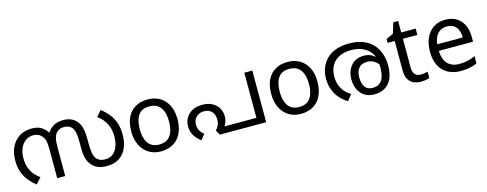

<svg xmlns="http://www.w3.org/2000/svg" viewBox="-26 -1318 5043 1989"><g transform="rotate(-15 2495.0 -323.5)"><path d="M627 -566Q671 -566 707 -551.5Q743 -537 768 -507Q782 -491 793.5 -469Q805 -447 812 -408Q819 -369 819 -303V-269Q819 -214 824.5 -173Q830 -132 846 -106Q860 -85 883 -72.5Q906 -60 949 -60Q994 -60 1027 -85.5Q1060 -111 1078 -157.5Q1096 -204 1096 -266Q1096 -323 1080.5 -367.5Q1065 -412 1038 -446Q1011 -480 976 -504L1029 -566Q1080 -527 1114.5 -482.5Q1149 -438 1166.5 -384.5Q1184 -331 1184 -263Q1184 -177 1155 -115Q1126 -53 1072.5 -20.5Q1019 12 945 12Q888 12 849 -4.5Q810 -21 784 -51Q765 -73 753.5 -99.5Q742 -126 737 -161.5Q732 -197 732 -246V-295Q732 -365 724.5 -402Q717 -439 699 -460Q686 -477 665.5 -485.5Q645 -494 615 -494Q587 -494 566 -484Q545 -474 531 -457Q514 -436 506 -403.5Q498 -371 498 -309V0H412V-292Q412 -348 408 -381Q404 -414 390 -436Q373 -465 346.5 -479.5Q320 -494 284 -494Q238 -494 202.5 -467.5Q167 -441 147 -395.5Q127 -350 127 -292Q127 -232 143.5 -187Q160 -142 187 -110Q214 -78 247 -55L189 8Q146 -27 112 -68.5Q78 -110 58.5 -164.5Q39 -219 39 -292Q39 -368 68 -430Q97 -492 152.5 -529Q208 -566 288 -566Q353 -566 392 -540.5Q431 -515 459 -472L454 -473Q482 -520 525 -543Q568 -566 627 -566Z M1774 -269Q1774 -202 1756.5 -150.5Q1739 -99 1706.5 -63Q1674 -27 1627.5 -8.5Q1581 10 1524 10Q1471 10 1426 -8.5Q1381 -27 1348 -63Q1315 -99 1296.5 -150.5Q1278 -202 1278 -269Q1278 -358 1308 -419.5Q1338 -481 1394 -513.5Q1450 -546 1527 -546Q1600 -546 1655.5 -513.5Q1711 -481 1742.5 -419.5Q1774 -358 1774 -269ZM1369 -269Q1369 -206 1385.5 -159.5Q1402 -113 1437 -88Q1472 -63 1526 -63Q1580 -63 1615 -88Q1650 -113 1666.5 -159.5Q1683 -206 1683 -269Q1683 -333 1666 -378Q1649 -423 1614.5 -447.5Q1580 -472 1525 -472Q1443 -472 1406 -418Q1369 -364 1369 -269Z M2057 -346Q2125 -346 2168.5 -320.5Q2212 -295 2233.5 -255.5Q2255 -216 2255 -173Q2255 -133 2242 -102Q2229 -71 2210 -57L2185 -70H2567V-554H2653V0H2156L2127 -52Q2147 -72 2159 -96.5Q2171 -121 2171 -158Q2171 -212 2142 -244Q2113 -276 2057 -276Q2022 -276 1996.5 -260.5Q1971 -245 1957.5 -220Q1944 -195 1944 -164Q1944 -130 1958 -102Q1972 -74 2003 -51L1957 7Q1915 -24 1887.5 -66.5Q1860 -109 1860 -166Q1860 -219 1884.5 -259.5Q1909 -300 1953.5 -323Q1998 -346 2057 -346Z M3275 -269Q3275 -202 3257.5 -150.5Q3240 -99 3207.5 -63Q3175 -27 3128.5 -8.5Q3082 10 3025 10Q2972 10 2927 -8.5Q2882 -27 2849 -63Q2816 -99 2797.5 -150.5Q2779 -202 2779 -269Q2779 -358 2809 -419.5Q2839 -481 2895 -513.5Q2951 -546 3028 -546Q3101 -546 3156.5 -513.5Q3212 -481 3243.5 -419.5Q3275 -358 3275 -269ZM2870 -269Q2870 -206 2886.5 -159.5Q2903 -113 2938 -88Q2973 -63 3027 -63Q3081 -63 3116 -88Q3151 -113 3167.5 -159.5Q3184 -206 3184 -269Q3184 -333 3167 -378Q3150 -423 3115.5 -447.5Q3081 -472 3026 -472Q2944 -472 2907 -418Q2870 -364 2870 -269Z M3693 -566Q3776 -566 3838.5 -542Q3901 -518 3942.5 -474Q3984 -430 4005 -371Q4026 -312 4026 -242Q4026 -153 3998 -96.5Q3970 -40 3922 -14Q3874 12 3814 12Q3749 12 3706 -17Q3663 -46 3641.5 -93.5Q3620 -141 3620 -196Q3620 -291 3671 -347.5Q3722 -404 3808 -404Q3864 -404 3905.5 -375Q3947 -346 3971 -301Q3995 -256 3997 -206L3972 -209Q3965 -240 3945.5 -268.5Q3926 -297 3895.5 -315.5Q3865 -334 3825 -334Q3762 -334 3733 -296.5Q3704 -259 3704 -198Q3704 -156 3715 -124.5Q3726 -93 3750.5 -75.5Q3775 -58 3814 -58Q3855 -58 3883.5 -77Q3912 -96 3927.5 -138Q3943 -180 3943 -248Q3943 -250 3941.5 -270Q3940 -290 3936 -310Q3935 -315 3935 -323Q3935 -331 3933 -335Q3924 -378 3894 -414Q3864 -450 3814 -472Q3764 -494 3693 -494Q3621 -494 3568 -468Q3515 -442 3486 -393Q3457 -344 3457 -273Q3457 -221 3472 -180Q3487 -139 3514.5 -108Q3542 -77 3579 -54L3529 9Q3486 -16 3449.5 -55.5Q3413 -95 3390.5 -150.5Q3368 -206 3368 -277Q3368 -333 3387 -385Q3406 -437 3445.5 -478Q3485 -519 3546.5 -542.5Q3608 -566 3693 -566Z M4329 -62Q4349 -62 4370 -65.5Q4391 -69 4404 -73V-6Q4390 1 4364 5.5Q4338 10 4314 10Q4272 10 4236.5 -4.5Q4201 -19 4179 -55Q4157 -91 4157 -156V-468H4081V-510L4158 -545L4193 -659H4245V-536H4400V-468H4245V-158Q4245 -109 4268.5 -85.5Q4292 -62 4329 -62Z M4718 -546Q4787 -546 4836.5 -516Q4886 -486 4912.5 -431.5Q4939 -377 4939 -304V-251H4572Q4574 -160 4618.5 -112.5Q4663 -65 4743 -65Q4794 -65 4833.5 -74.5Q4873 -84 4915 -102V-25Q4874 -7 4834 1.5Q4794 10 4739 10Q4663 10 4604.5 -21Q4546 -52 4513.5 -113.5Q4481 -175 4481 -264Q4481 -352 4510.5 -415Q4540 -478 4593.5 -512Q4647 -546 4718 -546ZM4717 -474Q4654 -474 4617.5 -433.5Q4581 -393 4574 -321H4847Q4847 -367 4833 -401Q4819 -435 4790.5 -454.5Q4762 -474 4717 -474Z"/></g></svg>

Font: lmalayalam85
Style: Book
Weight: 400
Designer: Jelle Bosma - Monotype Design Team
Foundry: Monotype Imaging Inc.
Version: Version 2.003